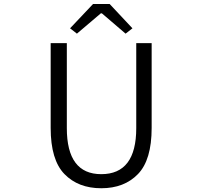

<svg xmlns="http://www.w3.org/2000/svg" viewBox="-20 -954 1040 986"><path d="M240.2 -296.9V-732.4H323.2V-295.9Q323.2 -59.6 500 -59.6Q679.7 -59.6 679.7 -295.9V-732.4H758.8V-296.9Q758.8 -132.8 688.5 -60.1Q618.2 12.7 500 12.7Q381.8 12.7 311 -60.1Q240.2 -132.8 240.2 -296.9ZM339.8 -808.6 458 -933.6H543L660.2 -808.6L625 -781.2L502.9 -885.7H498L375 -781.2Z"/></svg>

Font: GenEi Gothic M SemiLight
Style: Regular
Weight: 350
Designer: o_tamon (Modified); [Source Han Sans]
Ryoko NISHIZUKA  (kana & ideographs); Paul D. Hunt (Latin, Greek & Cyrillic); Wenl
Version: Version 1.1a;Original Version 1.004